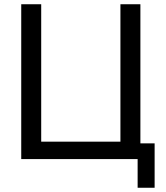

<svg xmlns="http://www.w3.org/2000/svg" viewBox="-20 -749 782 904"><path d="M547 -82V-729H641V-74H708V135H628V0H80V-729H174V-82Z"/></svg>

Font: ColatingCofangSans
Style: Regular
Weight: 400
Foundry: GNU
Version: Version 412.227;June 27, 2022;FontCreator 11.0.0.2412 32-bit